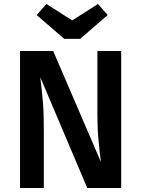

<svg xmlns="http://www.w3.org/2000/svg" viewBox="-20 -948 712 968"><path d="M344 -845 214 -928 165 -872 304 -752H384L523 -872L474 -928ZM591 -691H471V-367C471 -324 473 -280 477 -237C481 -193 485 -158 489 -131L248 -691H81V0H201V-282C201 -337 200 -385 197 -425C194 -465 189 -510 183 -559L420 0H591Z"/></svg>

Font: Fira Sans Medium
Style: Regular
Weight: 500
Designer: Carrois Corporate & Edenspiekermann AG
Foundry: Carrois Corporate GbR & Edenspiekermann AG
Version: Version 4.203